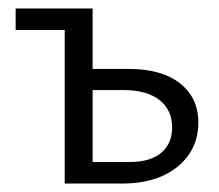

<svg xmlns="http://www.w3.org/2000/svg" viewBox="-20 -434 517 454"><path d="M133 0V-414H199V-51H288Q335 -51 361 -72.5Q387 -94 387 -133Q387 -174 357 -197.5Q327 -221 273 -221H180V-271H285Q323 -271 353.5 -262.5Q384 -254 405.5 -237Q427 -220 438 -197Q449 -174 449 -144Q449 -101 426.5 -68.5Q404 -36 364 -18Q324 0 269 0ZM17 -363V-414H165V-363Z"/></svg>

Font: Ysabeau Office
Style: Regular
Weight: 400
Designer: Christian Thalmann (Catharsis Fonts)
Version: Version 2.001;gftools[0.9.30]; featfreeze: tnum,lnum,ss02